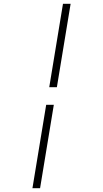

<svg xmlns="http://www.w3.org/2000/svg" viewBox="-20 -843 540 1006"><path d="M238 -386 310 -823H350L278 -386ZM150 143 222 -294H262L190 143Z"/></svg>

Font: Iosevka SS18 Extralight
Style: Italic
Weight: 200
Italic angle: -9°
Monospace: yes
Designer: Belleve Invis
Foundry: Belleve Invis
Version: Version 25.1.1; ttfautohint (v1.8.4)